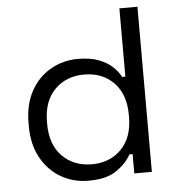

<svg xmlns="http://www.w3.org/2000/svg" viewBox="-52 -748 747 811"><g transform="rotate(-5 322.0 -343.0)"><path d="M291 14Q227.5 14 174.9 -16.2Q122.2 -46.5 90.9 -103.1Q59.5 -159.8 59.5 -237.8V-250.8Q59.5 -328.8 90.5 -385.4Q121.5 -442 174.4 -472.2Q227.2 -502.5 291 -502.5Q342.8 -502.5 378.1 -489Q413.5 -475.5 435.9 -454.6Q458.2 -433.8 470.5 -410.5H484V-700H560.5V0H486V-81.8H472.5Q452.5 -44.8 410.2 -15.4Q368 14 291 14ZM311 -54Q387.8 -54 436.1 -103.1Q484.5 -152.2 484.5 -240V-248.5Q484.5 -336.2 436.2 -385.4Q388 -434.5 311 -434.5Q235 -434.5 186.2 -385.4Q137.5 -336.2 137.5 -248.5V-240Q137.5 -152.2 186.2 -103.1Q235 -54 311 -54Z"/></g></svg>

Font: Space Grotesk Variable Light
Style: Regular
Weight: 300
Designer: Florian Karsten
Foundry: Florian Karsten
Version: Version 2.000